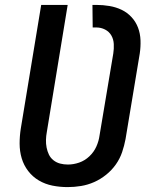

<svg xmlns="http://www.w3.org/2000/svg" viewBox="-20 -755 640 783"><path d="M256 8Q224 8 194 2Q164 -4 138.5 -19Q113 -34 95 -57.5Q77 -81 68.5 -109.5Q60 -138 60 -169.5Q60 -201 65 -232L148 -735H256L171 -217Q168 -201 167.5 -185Q167 -169 170 -153.5Q173 -138 179.5 -124.5Q186 -111 198 -101.5Q210 -92 225 -88Q240 -84 257 -84Q280 -84 303 -92Q326 -100 344.5 -117.5Q363 -135 373 -157.5Q383 -180 386 -203L442 -537Q445 -556 444 -575.5Q443 -595 434 -610.5Q425 -626 408.5 -634.5Q392 -643 373 -643H358L357 -735H372Q400 -735 426.5 -730.5Q453 -726 476 -715Q499 -704 516.5 -685Q534 -666 543 -642Q552 -618 553 -591Q554 -564 550 -537L492 -188Q487 -161 478 -134.5Q469 -108 452.5 -84.5Q436 -61 413 -42.5Q390 -24 364 -12.5Q338 -1 310.5 3.5Q283 8 256 8Z"/></svg>

Font: Iosevka SmBd Ex Obl
Style: Regular
Weight: 600
Width: 7
Italic angle: -9°
Monospace: yes
Designer: Belleve Invis
Foundry: Belleve Invis
Version: Version 32.5.0; ttfautohint (v1.8.4)